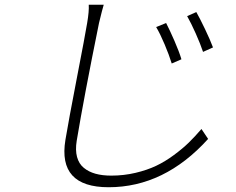

<svg xmlns="http://www.w3.org/2000/svg" viewBox="-20 -748 996 810"><path d="M680.8 -650.9Q696 -621.4 715.9 -575.8Q735.8 -530.2 745.4 -497.9L704.5 -480.1Q693.2 -516.7 674.5 -560.9Q655.9 -605.1 638.8 -633.9ZM808.2 -697.1Q822.8 -671.5 844.8 -625.5Q866.8 -579.5 878.6 -547.9L836.6 -529.1Q825.6 -562.1 805.9 -606.4Q786.2 -650.6 769.5 -680ZM354.4 -728H417.6Q411.9 -709.9 397.7 -650.9Q334.5 -339.8 303.6 -154.1Q297.2 -114.7 305 -85.8Q312.9 -56.8 333.5 -40Q354 -23.1 382.8 -15.1Q411.6 -7.1 449.2 -7.1Q502.5 -7.1 551.7 -18.8Q600.9 -30.5 638.7 -48.5Q676.5 -66.4 713.2 -93.6Q750 -120.7 776.1 -146.1Q802.2 -171.5 829.9 -203.8L858 -161.9Q673.7 41.9 438.2 41.9Q223 41.9 256 -158Q269.2 -237.6 304.3 -419.2Q339.5 -600.9 347.7 -650.9Q356.2 -700.6 354.4 -728Z"/></svg>

Font: Karasuma Gothic
Style: Light Italic
Weight: 300
Italic angle: 9.39998°
Designer: Rasmus Andersson / Ryoko Nishizuka
Foundry: rsms
Version: Version 1.00